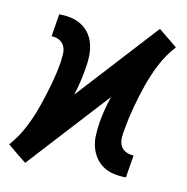

<svg xmlns="http://www.w3.org/2000/svg" viewBox="-86 -595 653 670"><g transform="rotate(10 240.0 -260.0)"><path d="M46 11 12 -16 -20 -43Q9 -76 29 -114.5Q49 -153 63 -193.5Q77 -234 88.5 -274.5Q100 -315 107 -356Q109 -371 110 -386Q111 -401 105.5 -413.5Q100 -426 87.5 -433Q75 -440 60 -440L73 -520Q95 -520 115.5 -515.5Q136 -511 153.5 -499.5Q171 -488 182 -471Q193 -454 197.5 -433.5Q202 -413 201 -391Q200 -369 196 -348Q192 -324 186.5 -300.5Q181 -277 173 -253L428 -531L461 -504L494 -477Q464 -444 444 -405.5Q424 -367 410 -326.5Q396 -286 385 -245.5Q374 -205 367 -164Q364 -149 363 -134Q362 -119 367.5 -106.5Q373 -94 386 -87Q399 -80 414 -80L401 0Q379 0 358 -4.5Q337 -9 320 -20.5Q303 -32 292 -49Q281 -66 276 -86.5Q271 -107 272.5 -129Q274 -151 277 -172Q281 -196 287 -219.5Q293 -243 301 -267Z"/></g></svg>

Font: Iosevka SS18 Medium
Style: Italic
Weight: 500
Italic angle: -9°
Monospace: yes
Designer: Belleve Invis
Foundry: Belleve Invis
Version: Version 25.1.1; ttfautohint (v1.8.4)